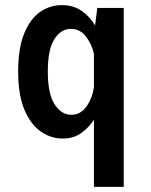

<svg xmlns="http://www.w3.org/2000/svg" viewBox="-20 -531 590 751"><path d="M225.5 11Q179 11 139.2 -16.8Q99.5 -44.5 75.2 -102.5Q51 -160.5 51 -251Q51 -341.5 74.2 -399Q97.5 -456.5 136.2 -483.8Q175 -511 221.5 -511Q267.5 -511 299.8 -488.2Q332 -465.5 352 -431.5L360.5 -500H464V200H347.5V-63Q327.5 -31.5 297.2 -10.2Q267 11 225.5 11ZM167 -251Q167 -165 193.2 -123.5Q219.5 -82 259 -82Q295 -82 318 -114.2Q341 -146.5 347.5 -190V-320Q339 -358 316.2 -388Q293.5 -418 257 -418Q218.5 -418 192.8 -378Q167 -338 167 -251Z"/></svg>

Font: Trispace SemiCondensed Medium
Style: Regular
Weight: 500
Width: 4
Designer: Tyler Finck
Foundry: Etcetera Type Company
Version: Version 1.210; ttfautohint (v1.8.3)